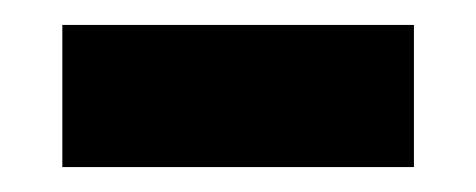

<svg xmlns="http://www.w3.org/2000/svg" viewBox="-20 -343 382 154"><path d="M30 -209V-323H312V-209Z"/></svg>

Font: Bricolage Grotesque SemiBold
Style: Regular
Weight: 600
Designer: Mathieu Triay
Foundry: Atelier Triay
Version: Version 1.000;gftools[0.9.30]